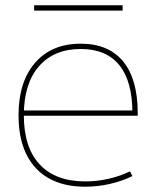

<svg xmlns="http://www.w3.org/2000/svg" viewBox="-20 -695 588 725"><path d="M302 10Q181 10 115.5 -60Q50 -130 50 -260Q50 -386 112.5 -458Q175 -530 285 -530Q390 -530 445 -463Q500 -396 500 -268Q500 -264 500 -263Q500 -262 500 -258H60V-278H490L480 -268Q480 -388 430.5 -449Q381 -510 285 -510Q184 -510 127 -444.5Q70 -379 70 -260Q70 -138 130 -74Q190 -10 302 -10Q347 -10 390.5 -20Q434 -30 471 -48L480 -30Q441 -11 395 -0.5Q349 10 302 10ZM109 -655V-675H443V-655Z"/></svg>

Font: M PLUS 1 Thin
Style: Regular
Weight: 100
Designer: Coji Morishita
Foundry: UNDERFOREST DESIGN
Version: Version 1.001